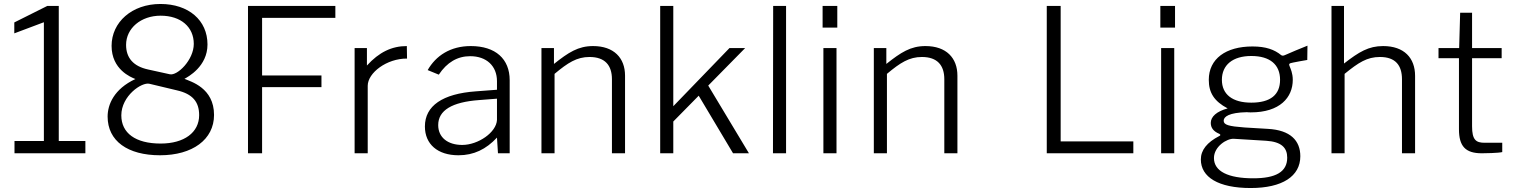

<svg xmlns="http://www.w3.org/2000/svg" viewBox="-20 -772 7636 967"><path d="M410 -62H276V-742H218L52 -659V-604L201 -660V-62H53V0H410Z M788 -752C644 -752 542 -660 542 -541C542 -422 639 -383 662 -374C554 -324 522 -245 522 -185C522 -62 623 10 786 10C949 10 1058 -69 1058 -193C1058 -330 941 -361 909 -375C927 -385 1025 -437 1025 -548C1025 -670 930 -752 788 -752ZM789 -693C891 -693 956 -636 956 -551C956 -470 873 -389 835 -398L726 -422C652 -438 615 -480 615 -546C615 -630 690 -693 789 -693ZM789 -49C662 -49 591 -102 591 -191C591 -289 694 -360 733 -350L871 -317C950 -299 983 -259 983 -192C983 -105 908 -49 789 -49Z M1229 -742V0H1300V-333H1599V-392H1300V-682H1669V-742Z M1766 0H1832V-340C1832 -405 1928 -478 2030 -477L2029 -540C1953 -540 1889 -509 1828 -442V-530H1766Z M2289 10C2366 10 2428 -20 2483 -79L2488 0H2547V-368C2547 -475 2476 -540 2351 -540C2248 -540 2175 -491 2134 -419L2190 -396C2231 -458 2284 -489 2348 -489C2430 -489 2483 -440 2483 -363V-320L2377 -312C2209 -300 2120 -239 2120 -135C2120 -46 2184 10 2289 10ZM2308 -42C2235 -42 2187 -80 2187 -142C2187 -216 2256 -258 2393 -268L2483 -275V-168C2480 -105 2388 -42 2308 -42Z M2707 0H2773V-400C2840 -456 2885 -485 2949 -485C3027 -485 3062 -443 3062 -373V0H3128V-391C3128 -480 3072 -540 2967 -540C2892 -540 2843 -508 2770 -450V-530H2707Z M3752 0 3547 -341 3733 -530H3654L3371 -237V-742H3305V0H3371V-160L3499 -290L3672 0Z M3873 0H3939V-742H3874Z M4197 -742H4123V-633H4197ZM4193 -530H4127V0H4193Z M4381 0H4447V-400C4514 -456 4559 -485 4623 -485C4701 -485 4736 -443 4736 -373V0H4802V-391C4802 -480 4746 -540 4641 -540C4566 -540 4517 -508 4444 -450V-530H4381Z M5252 -742V0H5688V-60H5322V-742Z M5898 -742H5824V-633H5898ZM5894 -530H5828V0H5894Z M6279 175C6438 175 6529 116 6529 15C6529 -64 6479 -117 6365 -123L6248 -130C6168 -136 6143 -143 6143 -164C6143 -184 6169 -205 6260 -207C6266 -206 6274 -206 6280 -206C6426 -206 6491 -281 6491 -370C6491 -403 6480 -426 6476 -436C6470 -450 6471 -453 6493 -457C6517 -462 6530 -464 6564 -470L6565 -542C6526 -527 6483 -508 6455 -496C6448 -493 6440 -489 6433 -494C6399 -522 6356 -538 6288 -538C6154 -538 6068 -476 6068 -370C6068 -305 6095 -262 6163 -226C6107 -211 6078 -184 6078 -153C6078 -128 6092 -110 6121 -98C6128 -94 6128 -90 6121 -87C6059 -55 6028 -16 6028 31C6028 120 6116 175 6279 175ZM6282 -255C6188 -255 6134 -296 6134 -370C6134 -445 6189 -490 6282 -490C6377 -490 6427 -446 6427 -370C6427 -295 6379 -255 6282 -255ZM6292 126C6166 126 6094 91 6094 24C6094 -34 6159 -75 6194 -73L6357 -63C6434 -58 6463 -28 6463 22C6463 94 6405 126 6292 126Z M6686 0H6752V-400C6822 -457 6865 -485 6930 -485C7008 -485 7041 -443 7041 -373V0H7107V-390C7107 -480 7052 -540 6946 -540C6873 -540 6825 -511 6749 -452V-742H6686Z M7543 -479V-530H7394V-708H7334L7329 -530H7225V-479H7328V-121C7328 -36 7360 0 7443 0C7459 0 7525 -1 7546 -6V-53H7457C7414 -53 7394 -67 7394 -136V-479Z"/></svg>

Font: 18Franklin Light
Style: Regular
Weight: 300
Designer: Pablo Impallari, Rodrigo Fuenzalida (Modified by Dan O. Williams)
Version: Version 0.025;PS 000.025;hotconv 1.0.88;makeotf.lib2.5.64775